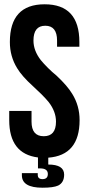

<svg xmlns="http://www.w3.org/2000/svg" viewBox="-20 -728 414 895"><path d="M188 -708Q350 -708 350 -532V-510H246V-539Q246 -608 191 -608Q136 -608 136 -539Q136 -492 170 -448Q183 -432 204 -411L223 -393L244 -375Q295 -327 317 -290Q351 -235 351 -168Q351 -4 205 7V39Q279 39 279 86Q279 123 251 137Q229 147 178 147Q82 147 82 89V79H156V87Q156 107 178 107Q203 107 203 83Q203 57 167 57H157V6Q23 -11 23 -168V-211H127V-161Q127 -93 184 -93Q241 -93 241 -161Q241 -208 207 -252Q194 -268 173 -289L154 -307L134 -326Q82 -373 60 -410Q26 -465 26 -532Q26 -708 188 -708Z"/></svg>

Font: Adderley Bold
Style: Regular
Weight: 700
Designer: gorohovskiy
Version: Version 1.003 November 13, 2017